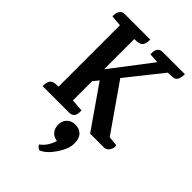

<svg xmlns="http://www.w3.org/2000/svg" viewBox="-282 -796 1206 1206"><g transform="rotate(45 320.5 -193.0)"><path d="M583 0H462L268 -279L238 -242V-71L320 -65Q326 0 275 0H40V-8Q40 -63 84 -67L113 -69V-614L41 -620Q38 -626 42 -647Q51 -685 86 -685H311V-677Q311 -622 267 -618L238 -616V-348L443 -616L378 -620Q372 -685 423 -685H619Q619 -618 576 -618L536 -616L349 -381L565 -71L628 -65Q636 -52 623.5 -26Q611 0 583 0ZM314 298Q308 302 296 291.5Q284 281 284 274Q328 243 347 180Q316 176 298 155Q280 134 280 101Q280 68 301 46.5Q322 25 357.5 25Q393 25 414.5 47Q436 69 436 115Q436 161 396.5 220.5Q357 280 314 298Z"/></g></svg>

Font: Karma
Style: Bold
Weight: 700
Designer: Joana Correia
Foundry: Indian Type Foundry
Version: Version 1.202;PS 1.0;hotconv 1.0.78;makeotf.lib2.5.61930; tt